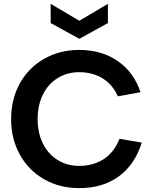

<svg xmlns="http://www.w3.org/2000/svg" viewBox="-20 -965 781 992"><path d="M37.4 -350Q37.4 -453 82.9 -534.5Q128.3 -616 208.6 -661.5Q288.8 -707 388.9 -707Q505.5 -707 588.6 -649.4Q671.6 -591.8 706 -488.7L589 -467.2Q570.6 -509.2 540.4 -537.1Q510.2 -565.1 472 -578.6Q433.8 -592.1 389.9 -592.1Q327 -592.1 277.9 -561.6Q228.7 -531.1 201.6 -476Q174.4 -420.8 174.4 -350Q174.4 -278.6 201.6 -223.7Q228.7 -168.8 277.9 -138.4Q327 -107.9 389.9 -107.9Q459.8 -107.9 513.9 -141.6Q568.1 -175.3 597.5 -247.7L712.5 -228.3Q676.6 -113.7 593.3 -53.3Q510 7 388.9 7Q288.8 7 208.6 -38.5Q128.3 -84 82.9 -165.5Q37.4 -247 37.4 -350ZM241.8 -845.9V-945.2L389.9 -857.7L537.5 -945.2V-845.9L389.9 -764.5Z"/></svg>

Font: AF Albert Sans Medium
Style: Regular
Weight: 500
Designer: Andreas Rasmussen
Foundry: a.Foundry
Version: Version 1.300;Glyphs 3.2 (3231)